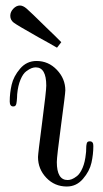

<svg xmlns="http://www.w3.org/2000/svg" viewBox="-20 -662 373 693"><path d="M15.1 -295.9Q15.1 -325.7 22 -356Q28.8 -386.2 52.5 -414.1Q76.2 -441.9 111.8 -441.9Q154.8 -441.9 185.3 -409.9Q215.8 -377.9 215.8 -335.9Q215.8 -324.7 200.4 -210.4Q185.1 -96.2 185.1 -77.1Q185.1 -12.2 224.1 -12.2Q231 -12.2 239 -15.1Q247.1 -18.1 258.1 -26.6Q269 -35.2 278.1 -56.2Q287.1 -77.1 290 -107.9Q291 -113.8 291 -122.3Q291 -130.9 291.5 -135.5Q292 -140.1 293 -144Q293.9 -147.9 296.4 -149.9Q298.8 -151.9 304.2 -151.9Q317.4 -151.9 316.9 -134.8Q316.9 -105 310.1 -74.5Q303.2 -43.9 279.5 -16.4Q255.9 11.2 221.2 11.2Q177.2 11.2 147.2 -20.3Q117.2 -51.8 117.2 -95.2Q117.2 -106.4 132.1 -220.2Q147 -334 147 -353Q147 -418.9 108.9 -418.9Q102.1 -418.9 94 -416Q85.9 -413.1 74.5 -404.5Q63 -396 54 -374.5Q44.9 -353 42 -321.8Q42 -317.9 41.5 -309.8Q41 -301.8 40.5 -297.4Q40 -293 39.1 -288.1Q38.1 -283.2 35.6 -280.5Q33.2 -277.8 27.8 -277.8Q15.1 -277.8 15.1 -295.9ZM17.1 -605Q17.1 -619.1 28.1 -630.6Q39.1 -642.1 51.8 -642.1Q63 -642.1 75.9 -631.1Q88.9 -620.1 148.9 -561Q181.2 -530.3 201.2 -509.8L186 -490.2H185.1Q159.2 -505.4 118.2 -527.8Q42 -570.8 29.5 -580.3Q17.1 -589.8 17.1 -605Z"/></svg>

Font: CMU Serif Upright Italic
Style: UprightItalic
Weight: 500
Version: Version 0.7.0